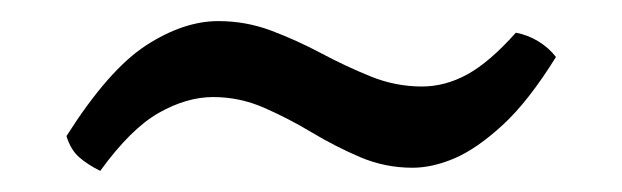

<svg xmlns="http://www.w3.org/2000/svg" viewBox="-20 -347 590 182"><path d="M75 -185Q63 -191 55 -198Q47 -205 43 -218Q83 -281 118.5 -304Q154 -327 187 -327Q213 -327 237 -318Q261 -309 284.5 -296.5Q308 -284 331.5 -274.5Q355 -265 380 -265Q402 -265 423 -276.5Q444 -288 469 -316Q480 -314 490 -308Q500 -302 507 -293Q481 -251 456.5 -228.5Q432 -206 411 -197Q390 -188 371 -188Q345 -188 321.5 -198Q298 -208 275.5 -221.5Q253 -235 230 -245Q207 -255 182 -255Q157 -255 130.5 -240Q104 -225 75 -185Z"/></svg>

Font: Vollkorn SemiBold
Style: Regular
Weight: 600
Designer: Friedrich Althausen
Foundry: Friedrich Althausen
Version: Version 5.000